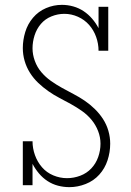

<svg xmlns="http://www.w3.org/2000/svg" viewBox="-20 -763 540 791"><path d="M266 8Q242 8 219 2Q196 -4 176 -17Q156 -30 140.5 -48.5Q125 -67 114 -88V0H74V-181H114Q114 -152 124 -124Q134 -96 153 -74Q172 -52 199.5 -40.5Q227 -29 256 -29Q284 -29 310.5 -39Q337 -49 356 -69Q375 -89 384.5 -116Q394 -143 394 -171Q394 -198 384 -223.5Q374 -249 357 -269.5Q340 -290 318 -305.5Q296 -321 272.5 -334Q249 -347 225 -359.5Q201 -372 179 -387.5Q157 -403 137.5 -421.5Q118 -440 103.5 -463Q89 -486 81.5 -512Q74 -538 74 -565Q74 -598 84 -631Q94 -664 116 -690Q138 -716 169.5 -729.5Q201 -743 235 -743Q259 -743 282 -736.5Q305 -730 324.5 -717Q344 -704 359.5 -686Q375 -668 386 -647V-735H426V-554H386Q386 -583 376 -611Q366 -639 347 -660.5Q328 -682 301 -694Q274 -706 245 -706Q218 -706 192 -695.5Q166 -685 148.5 -664.5Q131 -644 122.5 -617.5Q114 -591 114 -564Q114 -538 123.5 -512Q133 -486 150.5 -465.5Q168 -445 190 -429.5Q212 -414 235.5 -401Q259 -388 283 -375.5Q307 -363 329 -348Q351 -333 370.5 -314Q390 -295 404.5 -272.5Q419 -250 426.5 -224Q434 -198 434 -171Q434 -136 423 -102.5Q412 -69 389 -43.5Q366 -18 333 -5Q300 8 266 8Z"/></svg>

Font: Iosevka Curly Slab Extralight
Style: Regular
Weight: 200
Monospace: yes
Designer: Belleve Invis
Foundry: Belleve Invis
Version: Version 22.1.2; ttfautohint (v1.8.4)